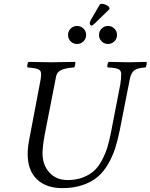

<svg xmlns="http://www.w3.org/2000/svg" viewBox="-20 -969 783 999"><path d="M124 -167Q124 -200.7 130.9 -236.8L187 -532.2Q193.8 -562 193.8 -585Q193.8 -602.1 178.7 -608.6Q163.6 -615.2 123 -618.2Q119.1 -631.8 127.9 -647Q215.8 -645 247.1 -645Q290 -645 372.1 -647Q372.1 -628.9 366.2 -618.2Q319.3 -615.2 297.6 -604.2Q275.9 -593.3 272 -571.8L212.9 -270Q201.2 -205.6 201.2 -171.9Q201.2 -111.3 236.6 -71.8Q272 -32.2 332 -32.2Q376.5 -32.2 411.9 -45.9Q447.3 -59.6 470.2 -81.1Q493.2 -102.5 511 -136.2Q528.8 -169.9 538.6 -202.4Q548.3 -234.9 557.1 -277.8L606 -530.8Q610.8 -561.5 610.8 -584Q610.8 -602.5 595.2 -609.6Q579.6 -616.7 539.1 -618.2Q536.1 -632.3 544.9 -647Q634.8 -645 649.9 -645Q681.6 -645 743.2 -647Q744.6 -631.8 737.8 -618.2Q695.8 -615.7 678.5 -602.8Q661.1 -589.8 654.8 -554.2L604 -295.9Q592.8 -239.7 578.9 -196.5Q564.9 -153.3 541.3 -113.3Q517.6 -73.2 486.1 -47.1Q454.6 -21 408.4 -5.6Q362.3 9.8 304.2 9.8Q219.7 9.8 171.9 -36.4Q124 -82.5 124 -167ZM500 -946.8Q501 -946.8 504.2 -948Q507.3 -949.2 508.8 -949.2Q519.5 -949.2 531 -944.1Q542.5 -939 548.8 -930.2L549.8 -921.9L475.1 -849.1Q461.9 -835.9 456.1 -835.9Q452.6 -835.9 449.7 -839.8Q446.8 -843.8 446.8 -849.1Q446.8 -853.5 453.1 -866.2ZM508.8 -753.9Q495.1 -767.6 495.1 -787.1Q495.1 -806.6 508.8 -820.3Q522.5 -834 542 -834Q561.5 -834 575.2 -820.3Q588.9 -806.6 588.9 -787.1Q588.9 -767.6 575.2 -753.9Q561.5 -740.2 542 -740.2Q522.5 -740.2 508.8 -753.9ZM347.7 -753.9Q334 -767.6 334 -787.1Q334 -806.6 347.7 -820.3Q361.3 -834 380.9 -834Q400.4 -834 414.3 -820.3Q428.2 -806.6 428.2 -787.1Q428.2 -767.6 414.3 -753.9Q400.4 -740.2 380.9 -740.2Q361.3 -740.2 347.7 -753.9Z"/></svg>

Font: Common Serif
Style: Italic
Weight: 400
Italic angle: -12°
Designer: Philipp H. Poll, Khaled Hosny
Foundry: Stefan Peev, Context Ltd.
Version: Version 1.026